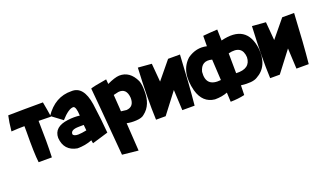

<svg xmlns="http://www.w3.org/2000/svg" viewBox="-78 -1060 2944 1750"><g transform="rotate(-20 1394.0 -185.0)"><path d="M358.4 -500Q374 -417.5 383.3 -352.5Q317.9 -355 263.7 -355Q269.5 -150.4 263.7 -1H135.3Q124 -90.3 126.5 -302.2L126 -354Q64.9 -354 -1.5 -349.1Q7.8 -440.4 21 -497.1Q162.6 -500 358.4 -500Z M636.7 -507.3Q755.4 -512.7 783.7 -328.1Q806.6 -163.1 815.9 -40.5L660.2 6.3L654.8 -24.4Q587.4 2 511.2 1.5Q387.7 -20.5 378.4 -147.5Q378.4 -254.4 518.6 -271.5Q579.1 -279.3 633.3 -272Q629.4 -361.3 603.5 -364.7Q557.6 -366.2 482.9 -282.2L377.4 -360.8Q478.5 -510.7 636.7 -507.3ZM511.7 -133.8Q520.5 -114.7 561.5 -114.3Q595.7 -115.2 643.1 -125L637.7 -179.7L589.8 -179.2Q507.8 -178.7 511.7 -133.8Z M971.7 -500 975.6 -454.1Q1049.8 -489.3 1094.2 -491.7Q1197.8 -494.1 1250.5 -381.3Q1264.6 -343.3 1264.2 -288.6Q1268.6 -145.5 1180.7 -79.1Q1157.7 -57.1 1102.5 -54.2Q1052.2 -51.3 1010.7 -60.5L1027.8 210.9L872.6 194.8L833.5 -266.6L815.4 -467.8Q835.9 -477.5 971.7 -500ZM988.3 -342.8 997.1 -215.8 999 -180.2 1051.3 -173.8Q1126 -179.2 1124.5 -265.6Q1117.2 -362.8 1036.6 -354Z M1279.8 -502 1411.6 -491.2 1426.8 -313 1566.4 -482.9H1681.6Q1666.5 -187 1647.5 1H1528.3L1518.6 -197.8L1366.7 1H1273.4Q1264.2 -203.1 1279.8 -502Z M2375 -289.6Q2391.6 -111.8 2264.2 -43.5Q2218.8 -15.1 2107.9 -28.8L2105.5 64.5Q2043 79.1 1968.8 80.1L1964.4 -10.3Q1911.6 10.7 1842.3 10.7Q1726.6 -1 1689.5 -131.8Q1638.2 -329.1 1751.5 -430.7Q1839.8 -492.7 1938 -469.7L1939 -570.3Q1996.6 -576.2 2078.6 -580.6L2081.5 -473.1Q2342.3 -538.6 2375 -289.6ZM1952.6 -136.7 1941.4 -338.9Q1841.8 -365.2 1816.9 -265.1Q1802.7 -119.6 1952.6 -136.7ZM2104.5 -147.5Q2242.7 -140.6 2247.1 -251Q2240.2 -374 2102.5 -340.8Z M2386.7 -502 2518.6 -491.2 2533.7 -313 2673.3 -482.9H2788.6Q2773.4 -187 2754.4 1H2635.3L2625.5 -197.8L2473.6 1H2380.4Q2371.1 -203.1 2386.7 -502Z"/></g></svg>

Font: Lapsus Pro (theguybrush.com)
Style: Bold
Weight: 700
Designer: Jose Roses
Version: Version 1.00 February 9, 2018, initial release